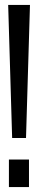

<svg xmlns="http://www.w3.org/2000/svg" viewBox="-20 -755 183 775"><path d="M29 -198H85L101 -735H13ZM16 0H97V-111H16Z"/></svg>

Font: League Gothic Condensed
Style: Regular
Weight: 400
Width: 3
Designer: The League of Moveable Type
Version: Version 1.600; ttfautohint (v1.8.3)